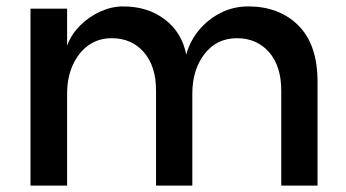

<svg xmlns="http://www.w3.org/2000/svg" viewBox="-20 -578 1079 598"><path d="M75 0V-551H189V-436Q202 -471 229.5 -498.5Q257 -526 292.5 -542Q328 -558 363 -558Q441 -558 494 -517Q547 -476 560 -408Q572 -451 600 -484.5Q628 -518 667.5 -538Q707 -558 753 -558Q850 -558 909.5 -498.5Q969 -439 969 -323V0H856V-296Q856 -372 818 -415.5Q780 -459 718 -459Q655 -459 617 -410Q579 -361 579 -286V0H466V-296Q466 -372 428 -415.5Q390 -459 328 -459Q286 -459 255 -436.5Q224 -414 206.5 -375Q189 -336 189 -286V0Z"/></svg>

Font: Parkinsans Light Medium
Style: Regular
Weight: 500
Version: Version 1.000